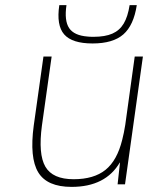

<svg xmlns="http://www.w3.org/2000/svg" viewBox="-20 -721 599 751"><path d="M449 -82V-83V-86Q393 10 260 10Q164 10 129.5 -47Q95 -104 112 -230L150 -500H182L144 -230Q129 -118 157.5 -69Q186 -20 268 -20Q347 -20 392.5 -56.5Q438 -93 458 -174Q465 -201 470 -233L507 -500H539L469 0H440ZM487 -701H515Q503 -622 462.5 -586.5Q422 -551 342 -551Q262 -551 231 -586.5Q200 -622 212 -701H240Q231 -640 250.5 -611Q270 -582 323 -578Q330 -577 346 -577Q391 -577 419.5 -589.5Q448 -602 464 -629Q480 -656 487 -701Z"/></svg>

Font: Fivo Sans Thin
Style: Regular
Weight: 250
Foundry: Alexander Slobzheninov
Version: 1.0